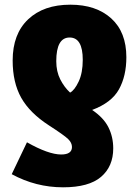

<svg xmlns="http://www.w3.org/2000/svg" viewBox="-20 -583 592 819"><path d="M249 216Q359 216 411 171.5Q463 127 463 50Q463 1 442.5 -40Q422 -81 373 -114Q456 -145 487.5 -202Q519 -259 519 -339Q519 -446 454.5 -504.5Q390 -563 280 -563Q166 -563 100 -500.5Q34 -438 34 -325Q34 -231 70.5 -166Q107 -101 189 -48Q254 -6 270.5 10Q287 26 287 44Q287 76 241 76Q187 76 95 24L30 160Q133 216 249 216ZM279 -188Q254 -211 237 -244.5Q220 -278 220 -322Q220 -423 277 -423Q333 -423 333 -328Q333 -272 315.5 -235Q298 -198 279 -188Z"/></svg>

Font: Noto Sans Display SemiCondensed Black
Style: Regular
Weight: 900
Width: 4
Designer: Monotype Design Team
Foundry: Monotype Imaging Inc.
Version: Version 1.900